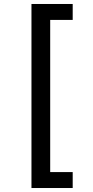

<svg xmlns="http://www.w3.org/2000/svg" viewBox="-20 -812 466 964"><path d="M138 -792H345V-712H232V52H345V132H138Z"/></svg>

Font: Noto Sans Bengali Medium
Style: Regular
Weight: 500
Designer: Jelle Bosma - Monotype Design Team
Foundry: Monotype Imaging Inc.
Version: Version 2.003; ttfautohint (v1.8.4.7-5d5b)